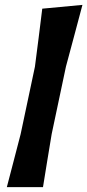

<svg xmlns="http://www.w3.org/2000/svg" viewBox="-20 -766 358 786"><path d="M8 0Q22 -54 35.2 -104.2Q48.5 -154.5 64.5 -217L123 -493Q131 -555 138.5 -613.8Q146 -672.5 153 -730.5L317.5 -746Q301.5 -686.5 285 -624Q268.5 -561.5 250 -493.5L191.5 -217Q181.5 -155.5 173 -105Q164.5 -54.5 156 0Z"/></svg>

Font: Commissioner Loud SemiBold
Style: Italic
Weight: 600
Italic angle: -12°
Designer: Kostas Bartsokas
Foundry: Kostas Bartsokas
Version: Version 1.000; ttfautohint (v1.8.3)